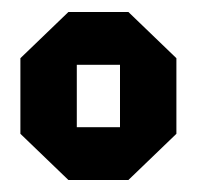

<svg xmlns="http://www.w3.org/2000/svg" viewBox="-20 -720 328 320"><path d="M14 -497V-623L94 -700H194L274 -623V-497L194 -420H94ZM108 -508H180V-612H108Z"/></svg>

Font: Tektur Condensed
Style: Bold
Weight: 700
Width: 3
Designer: Adam Jagosz
Foundry: Adam Jagosz
Version: Version 1.005;gftools[0.9.30]